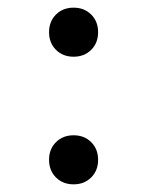

<svg xmlns="http://www.w3.org/2000/svg" viewBox="-20 -492 388 501"><path d="M108 -408Q108 -436 126 -454Q144 -472 172 -472Q200 -472 218 -454Q236 -436 236 -408Q236 -380 218 -362Q200 -344 172 -344Q144 -344 126 -362Q108 -380 108 -408ZM108 -75Q108 -103 126 -121Q144 -139 172 -139Q200 -139 218 -121Q236 -103 236 -75Q236 -47 218 -29Q200 -11 172 -11Q144 -11 126 -29Q108 -47 108 -75Z"/></svg>

Font: Amber EN Medium
Style: Regular
Weight: 500
Designer: Jeremy Tribby
Foundry: Tribby Type Co.
Version: Version 1.403 November 24, 2021